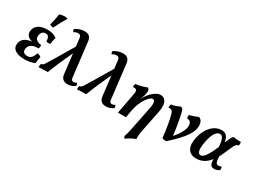

<svg xmlns="http://www.w3.org/2000/svg" viewBox="-61 -1459 3222 2440"><g transform="rotate(30 1550.0 -238.5)"><path d="M409 -712C396 -718 379 -721 361 -721C338 -721 312 -717 287 -708C281 -661 270 -606 253 -540C267 -530 286 -524 305 -523C335 -588 373 -659 409 -712ZM76 -357C62 -294 95 -249 166 -236C75 -228 25 -190 12 -129C-6 -44 59 8 189 8C239 8 292 -1 337 -21C338 -54 345 -88 352 -117C340 -131 316 -139 295 -142C275 -75 250 -46 198 -46C149 -46 125 -73 133 -118C142 -170 188 -206 274 -201C283 -217 287 -239 284 -255C213 -262 182 -296 192 -349C200 -392 225 -413 261 -413C301 -413 318 -386 318 -329C337 -321 362 -322 378 -327C380 -361 386 -394 397 -425C359 -454 315 -466 258 -466C159 -466 92 -429 76 -357Z M918 -69C900 -58 886 -54 874 -54C853 -54 840 -65 836 -96L777 -595C770 -650 745 -685 678 -685C629 -685 577 -667 543 -641C542 -625 547 -612 555 -601C577 -615 597 -622 617 -622C642 -622 658 -611 662 -579L676 -459C555 -256 478 -125 450 -83C431 -54 423 -49 402 -48C397 -31 394 -11 396 4C450 0 495 0 528 0C579 -131 625 -235 687 -368L721 -82C727 -27 757 9 820 9C862 9 902 -6 930 -30C930 -45 926 -58 918 -69Z M1481 -69C1463 -58 1449 -54 1437 -54C1416 -54 1403 -65 1399 -96L1340 -595C1333 -650 1308 -685 1241 -685C1192 -685 1140 -667 1106 -641C1105 -625 1110 -612 1118 -601C1140 -615 1160 -622 1180 -622C1205 -622 1221 -611 1225 -579L1239 -459C1118 -256 1041 -125 1013 -83C994 -54 986 -49 965 -48C960 -31 957 -11 959 4C1013 0 1058 0 1091 0C1142 -131 1188 -235 1250 -368L1284 -82C1290 -27 1320 9 1383 9C1425 9 1465 -6 1493 -30C1493 -45 1489 -58 1481 -69Z M1918 -467C1848 -467 1763 -381 1730 -311L1714 -277V-278C1727 -310 1742 -349 1751 -402C1756 -434 1750 -458 1727 -467C1689 -449 1613 -429 1568 -426C1561 -413 1559 -395 1560 -378C1622 -378 1628 -370 1612 -283L1558 0H1675L1695 -108C1725 -271 1814 -373 1856 -373C1876 -373 1901 -352 1883 -262L1815 76C1799 158 1793 178 1779 215C1781 227 1786 239 1798 244C1837 216 1885 188 1929 174C1926 140 1929 99 1941 40L2004 -274C2035 -427 1969 -467 1918 -467Z M2478 -468C2455 -455 2394 -433 2354 -425C2352 -409 2352 -393 2355 -377C2402 -373 2422 -351 2422 -300C2422 -252 2388 -181 2312 -92C2303 -171 2287 -276 2266 -371C2251 -441 2248 -455 2213 -467C2186 -451 2127 -430 2088 -426C2083 -412 2081 -389 2081 -377C2133 -380 2144 -364 2157 -317C2177 -243 2200 -110 2210 -3C2225 6 2249 10 2270 9C2475 -173 2535 -278 2535 -365C2535 -424 2515 -454 2478 -468Z M3097 -458C3060 -458 3016 -459 2992 -467C2971 -459 2964 -448 2922 -348C2910 -436 2873 -467 2813 -467C2704 -467 2607 -367 2576 -217C2546 -73 2594 9 2711 9C2790 9 2853 -29 2906 -96C2903 -30 2921 9 2970 9C2995 9 3027 -1 3049 -18C3052 -36 3049 -53 3042 -65C3030 -60 3015 -54 2998 -54C2972 -54 2954 -69 2951 -165C2964 -188 2976 -212 2988 -239C3041 -358 3050 -400 3098 -406C3101 -425 3102 -445 3097 -458ZM2737 -55C2698 -55 2678 -103 2703 -232C2730 -371 2776 -414 2818 -414C2857 -414 2879 -376 2887 -265C2887 -264 2886 -263 2886 -262C2819 -102 2775 -55 2737 -55Z"/></g></svg>

Font: Vollkorn Semibold
Style: Italic
Weight: 600
Italic angle: -11°
Designer: Friedrich Althausen
Foundry: Friedrich Althausen
Version: Version 4.015;PS 004.015;hotconv 1.0.88;makeotf.lib2.5.64775